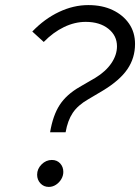

<svg xmlns="http://www.w3.org/2000/svg" viewBox="-20 -727 551 755"><path d="M172 8Q152 8 139 -6Q126 -20 126 -40Q126 -63 143.5 -80.5Q161 -98 184 -98Q204 -98 216.5 -84.5Q229 -71 229 -51Q229 -36 221 -22.5Q213 -9 200 -0.5Q187 8 172 8ZM177 -207Q188 -273 214.5 -314Q241 -355 293 -385L355 -421Q396 -446 418 -478.5Q440 -511 440 -545Q440 -587 406 -614Q372 -641 317 -641Q274 -641 231.5 -620.5Q189 -600 152 -562L107 -603Q155 -653 212 -680Q269 -707 327 -707Q382 -707 423 -687.5Q464 -668 487.5 -634Q511 -600 511 -554Q511 -499 481 -455Q451 -411 385 -371L326 -336Q286 -313 266 -283Q246 -253 238 -207Z"/></svg>

Font: Red Hat Text
Style: Italic
Weight: 400
Italic angle: -12°
Designer: Pentagram, MCKL
Foundry: Pentagram, MCKL
Version: Version 1.023